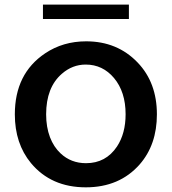

<svg xmlns="http://www.w3.org/2000/svg" viewBox="-20 -762 740 827"><path d="M165 -742.2H535.2V-680.2H165ZM351.1 -584Q485.4 -584 572.8 -492.7Q655.8 -406.2 655.8 -269.5Q655.8 -138.7 581.5 -53.7Q494.6 44.9 349.6 44.9Q200.2 44.9 113.3 -59.6Q43.9 -143.6 43.9 -269.5Q43.9 -444.8 174.3 -532.2Q251.5 -584 351.1 -584ZM349.1 -483.9Q292 -483.9 246.6 -444.3Q178.7 -385.7 178.7 -269.5Q178.7 -214.8 195.3 -170.9Q211.4 -128.9 241.2 -101.1Q286.1 -59.1 350.6 -59.1Q436 -59.1 483.9 -130.9Q521 -187 521 -270Q521 -366.2 471.2 -425.8Q422.4 -483.9 349.1 -483.9Z"/></svg>

Font: FORM UDPGothic
Style: Bold
Weight: 700
Foundry: Pronama LLC
Version: Version 1.051